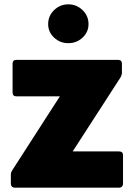

<svg xmlns="http://www.w3.org/2000/svg" viewBox="-20 -823 618 885"><path d="M30 24V-17Q30 -29 37 -39L256 -379H55Q38 -379 38 -397V-530Q38 -538 42.5 -542.5Q47 -547 55 -547H525Q533 -547 537.5 -542.5Q542 -538 542 -530V-488Q542 -478 536 -467L315 -125H529Q547 -125 547 -108V24Q547 32 542 37Q537 42 529 42H48Q40 42 35 37Q30 32 30 24ZM295 -624Q257 -624 229.5 -649.5Q202 -675 202 -712Q202 -750 229.5 -776.5Q257 -803 295 -803Q333 -803 360.5 -776.5Q388 -750 388 -712Q388 -675 360.5 -649.5Q333 -624 295 -624Z"/></svg>

Font: LINE Seed JP_TTF ExtraBold
Style: Regular
Weight: 800
Designer: LY Corporation & Fontrix & Fontworks
Version: Version 1.015